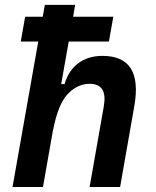

<svg xmlns="http://www.w3.org/2000/svg" viewBox="-20 -752 626 772"><path d="M340.3 0 397.5 -325.2Q413.1 -415 340.3 -415Q291.5 -415 252.2 -373.8Q212.9 -332.5 192.9 -226.1V-228L152.8 0H30.3L133.8 -585H63.5L81.1 -684.6H151.9L160.2 -732.4H282.2L273.9 -684.6H435.5L418 -585H256.3L226.1 -414.1H239.7Q255.4 -468.3 294.9 -497.8Q334.5 -527.3 392.1 -527.3Q555.7 -527.3 520 -325.2L462.9 0Z"/></svg>

Font: Cascadia Code NF SemiBold
Style: Italic
Weight: 600
Italic angle: -10°
Monospace: yes
Designer: Aaron Bell
Foundry: Saja Typeworks
Version: Version 2404.023; ttfautohint (v1.8.4)